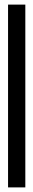

<svg xmlns="http://www.w3.org/2000/svg" viewBox="-20 -720 145 834"><path d="M15 -700H90V94H15Z"/></svg>

Font: Blaka Hollow
Style: Regular
Weight: 400
Designer: Mohamed Gaber
Foundry: Kief Type Foundry
Version: Version 1.003; ttfautohint (v1.8.4.7-5d5b)